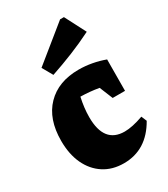

<svg xmlns="http://www.w3.org/2000/svg" viewBox="-192 -855 836 956"><g transform="rotate(-30 226.0 -377.0)"><path d="M232 13Q166 13 117.5 -18.5Q69 -50 42.5 -106.5Q16 -163 16 -240Q16 -365 83.5 -434.5Q151 -504 268 -504Q306 -504 344 -497Q382 -490 417 -477L416 -297H345L314 -373Q263 -382 209 -383Q196 -324 196 -272Q196 -122 314 -122Q358 -122 422 -145L435 -114Q363 13 232 13ZM147 -544 113 -604 314 -767H336L398 -647Q336 -616 274 -591Q212 -566 147 -544Z"/></g></svg>

Font: Piazzolla ExtraBold
Style: Regular
Weight: 800
Designer: Juan Pablo del Peral
Foundry: Huerta Tipografica
Version: Version 1.330